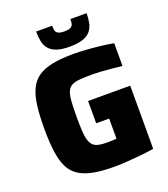

<svg xmlns="http://www.w3.org/2000/svg" viewBox="-160 -1006 984 1126"><g transform="rotate(-20 332.0 -443.0)"><path d="M359 8Q282 8 228 -2.5Q174 -13 138.5 -36.5Q103 -60 83.5 -100Q64 -140 56 -200.5Q48 -261 48 -344Q48 -427 56 -487.5Q64 -548 84 -588Q104 -628 139 -651.5Q174 -675 228 -685.5Q282 -696 359 -696Q395 -696 438 -693Q481 -690 525 -685Q569 -680 605 -673V-531Q573 -535 539 -538Q505 -541 475.5 -543Q446 -545 428 -545Q378 -545 345.5 -542.5Q313 -540 294 -530.5Q275 -521 265.5 -500Q256 -479 253 -441Q250 -403 250 -344Q250 -292 252 -255.5Q254 -219 261 -196.5Q268 -174 281 -161.5Q294 -149 315 -144.5Q336 -140 368 -140Q375 -140 385.5 -140.5Q396 -141 407 -141Q418 -141 426 -142V-268H345V-407H608V-13Q572 -7 527.5 -2.5Q483 2 439.5 5Q396 8 359 8ZM355 -743Q304 -743 273 -754Q242 -765 225.5 -785Q209 -805 203.5 -833Q198 -861 198 -894H298Q298 -878 300.5 -865.5Q303 -853 315 -845.5Q327 -838 355 -838Q383 -838 395 -845.5Q407 -853 409.5 -865.5Q412 -878 412 -894H513Q513 -861 507 -833Q501 -805 484.5 -785Q468 -765 436.5 -754Q405 -743 355 -743Z"/></g></svg>

Font: Saira Thin ExtraBold
Style: Regular
Weight: 800
Version: Version 1.101